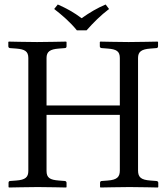

<svg xmlns="http://www.w3.org/2000/svg" viewBox="-20 -832 740 854"><path d="M322 -697H365C395 -731 427 -763 465 -792L450 -812C412 -796 380 -777 343 -751C310 -776 276 -795 237 -812L221 -792C257 -764 292 -734 322 -697ZM513 -74C513 -46 502 -32 459 -29L433 -27C428 -27 425 -24 425 -19V0L427 2C427 2 520 0 556 0C595 0 682 2 682 2L684 0V-19C684 -24 680 -27 675 -27L649 -29C608 -32 594 -43 594 -74V-574C594 -602 609 -613 649 -616L675 -618C680 -618 683 -621 683 -626V-645L681 -647C681 -647 588 -645 552 -645C513 -645 426 -647 426 -647L424 -645V-626C424 -621 428 -618 433 -618L459 -616C498 -613 513 -604 513 -574V-363H187V-574C187 -602 202 -613 242 -616L268 -618C273 -618 276 -621 276 -626V-645L274 -647C274 -647 181 -645 145 -645C106 -645 19 -647 19 -647L17 -645V-626C17 -621 21 -618 25 -618L52 -616C90 -613 106 -604 106 -574V-72C106 -44 93 -32 52 -29L25 -27C21 -27 18 -24 18 -19V0L20 2C20 2 113 0 148 0C188 0 274 2 274 2L276 0V-19C276 -24 272 -27 268 -27L242 -29C202 -32 187 -41 187 -72V-321H513Z"/></svg>

Font: Linux Libertine O C
Style: Regular
Weight: 400
Designer: Philipp H. Poll
Foundry: Philipp H. Poll
Version: Version 4.0.3